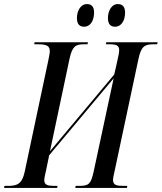

<svg xmlns="http://www.w3.org/2000/svg" viewBox="-50 -921 793 941"><path d="M515 -790C541 -790 563 -816 563 -859C563 -890 549 -901 527 -901C496 -901 479 -866 479 -833C479 -801 493 -790 515 -790ZM363 -790C390 -790 411 -816 411 -860C411 -890 397 -901 376 -901C344 -901 327 -866 327 -833C327 -801 341 -790 363 -790ZM-30 0H230L232 -10H213C185 -10 167 -15 167 -37C167 -47 170 -62 176 -87L191 -160L507 -537L409 -80C396 -19 384 -10 340 -10H321L319 0H572L574 -10H556C523 -10 504 -13 504 -39C504 -49 507 -62 512 -84L629 -634C642 -695 661 -704 702 -704H720L723 -714H471L469 -704H488C518 -704 534 -699 534 -676C534 -665 531 -647 526 -627L510 -556L195 -180L291 -634C304 -694 321 -704 361 -704H379L381 -714H119L118 -704H136C179 -704 194 -696 194 -670C194 -660 191 -646 187 -626L71 -79C58 -19 34 -10 -11 -10H-28Z"/></svg>

Font: Noto Serif Display ExtraCondensed Medium
Style: Italic
Weight: 500
Width: 2
Italic angle: -12°
Designer: Monotype Design Team
Foundry: Monotype Imaging Inc.
Version: Version 2.009